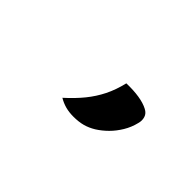

<svg xmlns="http://www.w3.org/2000/svg" viewBox="-10 -1024 620 620"><g transform="rotate(45 300.0 -713.5)"><path d="M340 -812Q372 -813 397.5 -809Q423 -805 440 -796Q454 -789 458 -776Q462 -763 458 -749Q452 -724 439 -702.5Q426 -681 409.5 -664.5Q393 -648 374 -636Q356 -625 337.5 -620Q319 -615 295 -615Q275 -615 258.5 -619.5Q242 -624 227 -633Q258 -661 279.5 -687.5Q301 -714 316 -744Q331 -774 340 -812Z"/></g></svg>

Font: Recursive Monospace Casual
Style: Bold
Weight: 700
Version: Version 1.047